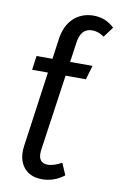

<svg xmlns="http://www.w3.org/2000/svg" viewBox="-86 -797 536 858"><g transform="rotate(10 181.5 -368.0)"><path d="M273.9 -682.1Q221.7 -682.1 212.9 -615.2L200.2 -525.9H301.8L283.2 -461.9H190.9L141.1 -115.2Q133.8 -56.2 181.2 -56.2Q208 -56.2 244.1 -76.2L267.1 -22.9Q221.7 12.2 167 12.2Q111.8 12.2 83.3 -23.9Q54.7 -60.1 63 -120.1L110.8 -461.9H39.1L47.9 -525.9H120.1L132.8 -617.2Q141.6 -680.2 178.2 -714.1Q214.8 -748 269 -748Q322.8 -748 362.8 -710L328.1 -663.1Q300.8 -682.1 273.9 -682.1Z"/></g></svg>

Font: Fira Sans Compressed Book
Style: Italic
Weight: 350
Width: 3
Italic angle: -8°
Designer: Carrois Corporate & Edenspiekermann AG
Foundry: Carrois Corporate GbR & Edenspiekermann AG
Version: Version 4.203;PS 004.203;hotconv 1.0.88;makeotf.lib2.5.64775